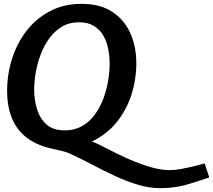

<svg xmlns="http://www.w3.org/2000/svg" viewBox="-20 -764 1110 1000"><path d="M1070 160Q1005 183 945.5 199.5Q886 216 814 216Q757 216 697.5 198Q638 180 579 152.5Q520 125 464 95.5Q408 66 357 42Q329 28 299.5 21.5Q270 15 240 8Q163 -11 113.5 -51.5Q64 -92 40.5 -152.5Q17 -213 17 -290Q17 -376 42.5 -457Q68 -538 117.5 -602.5Q167 -667 239.5 -705.5Q312 -744 405 -744Q500 -744 563 -703.5Q626 -663 658 -593Q690 -523 690 -433Q690 -352 665.5 -273.5Q641 -195 590 -130.5Q539 -66 459 -27Q470 -23 480 -18.5Q490 -14 500 -9Q541 12 587 35Q633 58 681 77.5Q729 97 776 109.5Q823 122 866 122Q891 122 923.5 116Q956 110 989 102Q1022 94 1046 87ZM317 -85Q368 -85 407 -107Q446 -129 473.5 -166.5Q501 -204 518 -249.5Q535 -295 543 -342.5Q551 -390 551 -432Q551 -471 543.5 -509.5Q536 -548 518 -579Q500 -610 469 -629Q438 -648 392 -648Q341 -648 302.5 -625Q264 -602 236.5 -564Q209 -526 191.5 -479.5Q174 -433 166 -385.5Q158 -338 158 -297Q158 -245 172.5 -196.5Q187 -148 221.5 -116.5Q256 -85 317 -85Z"/></svg>

Font: Rosario
Style: Italic
Weight: 400
Italic angle: -8.05°
Designer: Hector Gatti
Foundry: Omnibus Type
Version: Version 1.201